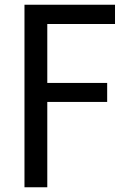

<svg xmlns="http://www.w3.org/2000/svg" viewBox="-20 -788 540 808"><path d="M464 -687H161L179 -705V-422L161 -439H431V-359H161L179 -376V0H83V-768H464Z"/></svg>

Font: Yaldevi ExtraLight Medium
Style: Regular
Weight: 500
Version: Version 1.100